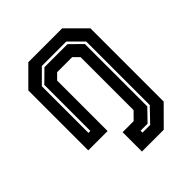

<svg xmlns="http://www.w3.org/2000/svg" viewBox="-205 -665 990 990"><g transform="rotate(-45 290.0 -170.0)"><path d="M255 200V59H335.5L375.5 18.5V-368L345 -398.5H235L204.5 -368V0H63.5V-437L166.5 -540H413.5L516.5 -437V97L414 200ZM326 133H382L453 59V-404L380 -477H202L128 -403V-63H142V-399L207 -463H375L439 -400V55L377 119H326Z"/></g></svg>

Font: Tourney Expanded Regular
Style: Bold
Weight: 700
Width: 7
Designer: Tyler Finck
Foundry: Etcetera Type Co
Version: Version 1.010; ttfautohint (v1.8.3)